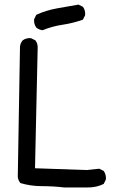

<svg xmlns="http://www.w3.org/2000/svg" viewBox="-20 -829 540 849"><path d="M264.6 0Q214.8 -5.9 165 -5.9Q115.2 -5.9 70.3 -19.5Q60.5 -31.2 58.6 -46.9L68.4 -623Q70.3 -638.7 80.1 -650.4Q95.7 -662.1 117.2 -660.2L136.7 -650.4Q148.4 -634.8 146.5 -613.3L134.8 -85L362.3 -77.1L418.9 -83L438.5 -73.2Q450.2 -56.6 448.2 -35.2L438.5 -15.6Q407.2 0 368.2 0ZM168 -695.3Q152.3 -697.3 140.6 -707Q128.9 -722.7 130.9 -744.1L140.6 -763.7Q183.6 -783.2 231.9 -792Q280.3 -800.8 327.1 -808.6L346.7 -798.8Q358.4 -783.2 356.4 -761.7L346.7 -742.2Q303.7 -726.6 257.3 -719.7Q210.9 -712.9 168 -695.3Z"/></svg>

Font: NaikaiFont
Style: Regular-Lite
Weight: 400
Version: Version 1.67